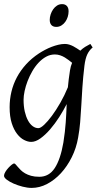

<svg xmlns="http://www.w3.org/2000/svg" viewBox="-22 -671 487 935"><path d="M165 -46.9Q175.3 -46.9 192.9 -63.2Q210.4 -79.6 230.7 -106.9Q251 -134.3 271.7 -170.4Q292.5 -206.5 308.6 -246.1Q310.5 -264.6 312.7 -284.9Q314.9 -305.2 318.8 -328.1Q320.3 -338.4 323 -347.7Q325.7 -356.9 329.1 -365.2Q321.8 -371.1 313 -377.9Q304.2 -384.8 293.7 -391.1Q283.2 -397.5 271 -401.6Q258.8 -405.8 245.1 -405.8Q222.7 -405.8 202.6 -394.8Q182.6 -383.8 165.8 -365.7Q148.9 -347.7 135.5 -324.5Q122.1 -301.3 112.5 -276.6Q103 -252 97.9 -228Q92.8 -204.1 92.8 -185.1Q92.8 -153.3 98.6 -127.9Q104.5 -102.5 114.3 -84.5Q124 -66.4 137.2 -56.6Q150.4 -46.9 165 -46.9ZM429.2 -439.9Q412.6 -426.3 403.1 -406.2Q393.6 -386.2 389.2 -351.1Q382.3 -293 379.2 -245.1Q376 -197.3 373.8 -155.5Q371.6 -113.8 368.4 -75.9Q365.2 -38.1 358.4 -0.5Q349.6 50.3 327.4 94.7Q305.2 139.2 274.7 172.4Q244.1 205.6 207.3 224.9Q170.4 244.1 132.3 244.1Q111.8 244.1 88.1 238Q64.5 231.9 44.4 223.1Q24.4 214.4 11 204.1Q-2.4 193.8 -2.4 185.1Q-2.4 176.8 3.9 166.3Q10.3 155.8 18.6 146.7Q26.9 137.7 34.9 131.3Q43 125 46.4 125Q50.3 125 54.4 129.9Q58.6 134.8 64.7 141.8Q70.8 148.9 79.3 157.5Q87.9 166 100.1 173.1Q112.3 180.2 129.4 185.1Q146.5 189.9 169.4 189.9Q216.8 189.9 244.6 147.5Q272.5 105 286.6 23.4Q291 -3.9 293.7 -28.1Q296.4 -52.2 298.1 -75Q299.8 -97.7 300.8 -119.4Q301.8 -141.1 302.7 -164.1Q287.1 -133.3 266.4 -100.8Q245.6 -68.4 222.4 -41.5Q199.2 -14.6 175.3 2.7Q151.4 20 129.9 20Q113.8 20 95.5 10.7Q77.1 1.5 61.3 -18.8Q45.4 -39.1 35.2 -71Q24.9 -103 24.9 -148.9Q24.9 -187.5 33.7 -224.4Q42.5 -261.2 60.3 -294.7Q78.1 -328.1 105 -357.7Q131.8 -387.2 168 -411.1Q181.6 -419.9 197.3 -428.2Q212.9 -436.5 229.5 -442.9Q246.1 -449.2 262.5 -453.1Q278.8 -457 293.9 -457Q304.7 -457 314.9 -453.9Q325.2 -450.7 334.7 -445.8Q344.2 -440.9 352.8 -435.1Q361.3 -429.2 369.1 -424.3Q380.4 -435.1 392.8 -442.9Q405.3 -450.7 418 -457ZM312 -616.2Q312 -602.5 307.9 -589.1Q303.7 -575.7 295.9 -564.7Q288.1 -553.7 276.9 -546.9Q265.6 -540 252 -540Q236.8 -540 228.5 -548.8Q220.2 -557.6 220.2 -574.2Q220.2 -587.4 224.6 -600.8Q229 -614.3 236.8 -625.5Q244.6 -636.7 255.6 -643.8Q266.6 -650.9 280.3 -650.9Q295.4 -650.9 303.7 -641.8Q312 -632.8 312 -616.2Z"/></svg>

Font: Gentium Basic
Style: Italic
Weight: 400
Italic angle: -8°
Designer: J. Victor Gaultney and Annie Olsen
Foundry: SIL International
Version: Version 1.102; 2013; Maintenance release